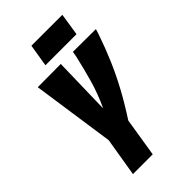

<svg xmlns="http://www.w3.org/2000/svg" viewBox="-266 -964 1044 1044"><g transform="rotate(-45 256.5 -442.0)"><path d="M98 0 135 -224 66 -700 244 -701 236 -367Q272 -444 293 -518Q314 -592 332 -671Q333 -678 334.5 -685.5Q336 -693 337 -701L513 -700Q511 -692 508 -683.5Q505 -675 503 -668Q476 -589 445.5 -518Q415 -447 376.5 -375.5Q338 -304 286 -224L250 0ZM180 -755 201 -884H439L419 -755Z"/></g></svg>

Font: Georama Condensed ExtraBold
Style: Italic
Weight: 800
Width: 3
Italic angle: -9°
Designer: Jean-Baptiste Levee
Foundry: Production Type
Version: Version 1.000